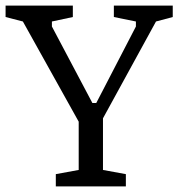

<svg xmlns="http://www.w3.org/2000/svg" viewBox="-21 -668 639 688"><path d="M179 -44 261 -59V-232L61 -591L-1 -607V-648H240V-607L165 -591V-573L310 -299H324L466 -573V-591L387 -607V-648H598V-607L538 -591L348 -244V-59L430 -44V0H179Z"/></svg>

Font: Faustina VF Beta
Style: Regular
Weight: 400
Designer: Alfonso Garcia
Foundry: Omnibus-Type
Version: Version 1.006